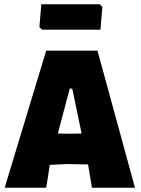

<svg xmlns="http://www.w3.org/2000/svg" viewBox="-20 -886 667 906"><path d="M451 -866 463 -853 454 -746H178L166 -759L175 -866ZM440 -647 617 0H414L396 -107L395 -110L297 -112L215 -108L198 0H2L198 -647ZM309 -468 253 -256 309 -255 365 -256 321 -468Z"/></svg>

Font: Alegreya Sans Black
Style: Regular
Weight: 900
Designer: Juan Pablo del Peral
Foundry: Huerta Tipografica
Version: Version 2.007